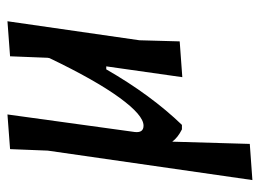

<svg xmlns="http://www.w3.org/2000/svg" viewBox="-111 -394 697 515"><g transform="rotate(-90 237.5 -136.5)"><path d="M141 -124Q138 -100 158 -100Q186 -100 233 -164.5Q280 -229 339 -352L340 -357L344 -458L438 -465L387 -111L384 -3L288 4L317 -200H309Q240 -80 160 3H148Q126 -8 115 -23L109 185L12 192L91 -357L95 -458L188 -465Z"/></g></svg>

Font: Alegreya Sans SC Medium
Style: Italic
Weight: 500
Italic angle: -7°
Designer: Juan Pablo del Peral
Foundry: Huerta Tipografica
Version: Version 2.007